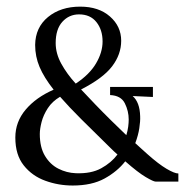

<svg xmlns="http://www.w3.org/2000/svg" viewBox="-20 -558 568 590"><path d="M203.5 12.1Q159.5 12.1 119.2 -2.6Q78.8 -17.2 53 -49.7Q27.1 -82.1 27.1 -135.3Q27.1 -183.7 59 -221.3Q90.9 -258.9 144.8 -282.4Q115.1 -320.1 101.6 -352.2Q88 -384.3 88 -419.9Q88.7 -473.8 127.6 -505.7Q166.5 -537.6 226.6 -537.6Q283.5 -537.6 317.9 -507.3Q352.4 -477.1 352.4 -432.7Q352.4 -390.9 324.5 -354.2Q296.7 -317.6 229.2 -283.1Q249 -261.8 273.4 -236.5Q297.8 -211.2 322.7 -186.7Q347.6 -162.1 368.2 -142.6Q372.2 -156.2 373.9 -168.3Q375.5 -180.4 375.5 -190.7Q375.5 -216.7 363.6 -240.6Q351.7 -264.4 318.3 -265.9V-290.8H449.9V-260L387.6 -262.9Q409.6 -243.9 410.7 -200.6Q411.4 -185.9 408.1 -164.1Q404.8 -142.3 395.7 -118.1Q404.1 -110.7 413.5 -101.9Q422.8 -93.1 433.4 -84Q467.2 -53.9 491.7 -39.4Q516.3 -24.9 528.1 -24.9V0H458Q451.4 0 427.8 -13.9Q404.1 -27.9 364.9 -62.3Q340.7 -31.2 301.4 -9.5Q262.2 12.1 203.5 12.1ZM212.7 -25.7Q260 -23.8 291 -40.9Q322 -57.9 341 -83.2Q335.2 -88.4 330 -93.1Q324.9 -97.9 319 -103.8Q268.4 -153.3 230.1 -191.4Q191.8 -229.6 164.6 -260.7Q140.4 -246.4 126.9 -225.5Q113.3 -204.6 107.8 -183.2Q102.3 -161.7 102.3 -146.3Q102.3 -105.2 118.3 -78.8Q134.2 -52.4 159.5 -39.6Q184.8 -26.8 212.7 -25.7ZM212.7 -301.1Q254.9 -328.9 275 -363Q295.2 -397.1 295.2 -430.5Q295.2 -466.4 276.3 -490.1Q257.4 -513.8 223 -513.8Q192.2 -513.8 171.6 -491Q151.1 -468.3 151.1 -425.7Q151.1 -393.5 168.5 -361.9Q185.9 -330.4 212.7 -301.1Z"/></svg>

Font: Parastoo
Style: Regular
Weight: 400
Foundry: Saber Rastikerdar (saber.rastikerdar@gmail.com)
Version: Version 3.000